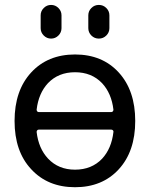

<svg xmlns="http://www.w3.org/2000/svg" viewBox="-20 -782 610 791"><path d="M130.9 -330.1Q130.9 -326.2 133.3 -323.2Q135.7 -320.3 139.6 -320.3H438.5Q442.4 -320.3 444.8 -323.2Q447.3 -326.2 447.3 -330.1Q439.5 -397.5 400.4 -439.5Q357.4 -484.4 289.1 -484.4Q220.7 -484.4 177.7 -439.5Q138.7 -397.5 130.9 -330.1ZM139.6 -248Q135.7 -248 133.3 -245.1Q130.9 -242.2 130.9 -238.3Q138.7 -170.9 177.7 -128.9Q220.7 -83 289.1 -83Q357.4 -83 400.4 -127.9Q439.5 -169.9 447.3 -238.3Q448.2 -242.2 445.3 -245.1Q442.4 -248 438.5 -248ZM108.4 -85Q40 -158.2 40 -283.7Q40 -409.2 108.4 -483.4Q176.8 -557.6 289.1 -557.6Q401.4 -557.6 469.2 -483.4Q537.1 -409.2 537.1 -283.7Q537.1 -158.2 469.2 -84.5Q401.4 -10.7 289.1 -10.7Q176.8 -10.7 108.4 -85ZM147.5 -666V-718.8Q147.5 -736.3 160.2 -749Q172.9 -761.7 190.4 -761.7Q208 -761.7 220.7 -749Q233.4 -736.3 233.4 -718.8V-666Q233.4 -648.4 220.7 -635.7Q208 -623 190.4 -623Q172.9 -623 160.2 -635.7Q147.5 -648.4 147.5 -666ZM343.8 -666V-718.8Q343.8 -736.3 356.4 -749Q369.1 -761.7 387.2 -761.7Q405.3 -761.7 418 -749Q430.7 -736.3 430.7 -718.8V-666Q430.7 -648.4 418 -635.7Q405.3 -623 387.2 -623Q369.1 -623 356.4 -635.7Q343.8 -648.4 343.8 -666Z"/></svg>

Font: Gen Jyuu GothicX Regular
Style: Regular
Weight: 400
Designer: [Source Han Sans]
Ryoko NISHIZUKA  (kana & ideographs); Paul D. Hunt (Latin, Greek & Cyrillic); Wenlong ZHANG  (bopomofo
Version: Version 1.002.20150607